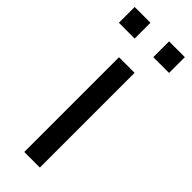

<svg xmlns="http://www.w3.org/2000/svg" viewBox="-262 -751 774 774"><g transform="rotate(45 125.0 -364.0)"><path d="M80 0H169V-540H80ZM-18.5 -638H71.5V-728H-18.5ZM177.5 -638H267.5V-728H177.5Z"/></g></svg>

Font: Eudonet Medium
Style: Regular
Weight: 500
Designer: Mikhail Sharanda
Foundry: Mikhail Sharanda
Version: Version 4.503;Glyphs 3.1.2 (3151)